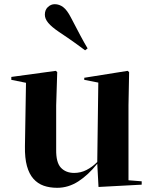

<svg xmlns="http://www.w3.org/2000/svg" viewBox="-20 -887 731 916"><path d="M593 -27 656 -22V-6L450 5L444 -106Q401 -52 353.5 -21.5Q306 9 253 9Q217 9 188.5 -1Q160 -11 139.5 -34Q119 -57 108.5 -95Q98 -133 99 -189L104 -492L34 -506V-520L246 -549L253 -543L248 -384V-174Q247 -112 270.5 -87Q294 -62 334 -62Q365 -62 392.5 -76Q420 -90 444 -114L449 -493L382 -506V-516L589 -549L596 -543L593 -384ZM318 -804Q333 -776 344 -754.5Q355 -733 364.5 -715.5Q374 -698 382 -683.5Q390 -669 398 -656L386 -647Q363 -664 336 -683.5Q309 -703 261 -735Q227 -758 210.5 -777.5Q194 -797 194 -817Q194 -840 208.5 -853.5Q223 -867 241 -867Q263 -867 281.5 -853Q300 -839 318 -804Z"/></svg>

Font: XinYuGongZhangJiaSongA
Style: Regular
Weight: 900
Designer: XinYuGong
Foundry: Adobe Systems Incorporated
Version: Version 1.00